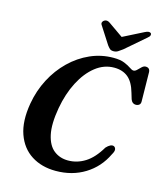

<svg xmlns="http://www.w3.org/2000/svg" viewBox="-133 -1011 956 1122"><g transform="rotate(15 345.5 -450.0)"><path d="M601.5 -215.5Q611 -211.5 613.5 -199.5Q616 -187.5 603 -166Q563 -82 486.2 -34.8Q409.5 12.5 310 12.5Q225 12.5 163 -27Q101 -66.5 74 -142.8Q47 -219 66 -329.5Q80 -410.5 116.5 -480.2Q153 -550 206.8 -602.2Q260.5 -654.5 327 -684Q393.5 -713.5 467 -713.5Q508.5 -713.5 533.8 -703Q559 -692.5 573.8 -682Q588.5 -671.5 598 -671.5Q608 -671.5 618.2 -681.8Q628.5 -692 639.2 -702.2Q650 -712.5 661.5 -712.5Q687.5 -712.5 688.5 -685.5L691 -508.5Q691 -495 682.8 -488.5Q674.5 -482 662.5 -482Q640.5 -482 631.5 -506.5L620.5 -543Q603 -605 570 -632Q537 -659 486 -659Q424.5 -659 373 -618.2Q321.5 -577.5 285 -506.8Q248.5 -436 232.5 -346Q215 -246 228.5 -184Q242 -122 278 -93.5Q314 -65 364 -65Q419 -65 467.5 -95.5Q516 -126 556 -194Q582.5 -222.5 601.5 -215.5ZM508.5 -776Q493.5 -764.5 482 -757.5Q470.5 -750.5 456 -750.5Q441 -750.5 433.2 -757.5Q425.5 -764.5 417 -776L350.5 -879.5Q344 -888.5 347 -896.5Q350 -904.5 356.5 -908.5Q372.5 -919 391 -906L480.5 -843.5L604 -906Q629.5 -919 640 -908.5Q643.5 -904.5 641.8 -896.5Q640 -888.5 628.5 -879.5Z"/></g></svg>

Font: Fraunces 9pt SemiBold
Style: Italic
Weight: 600
Italic angle: -16°
Version: Version 1.000;[b76b70a41]